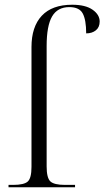

<svg xmlns="http://www.w3.org/2000/svg" viewBox="-20 -791 441 811"><path d="M16 0V-10H35Q82 -10 97.5 -24.5Q113 -39 113 -86V-592Q113 -678 156.5 -724.5Q200 -771 285 -771Q341 -771 371 -750Q401 -729 401 -700Q401 -676 385 -663Q369 -650 344 -650Q344 -707 329.5 -734Q315 -761 273 -761Q223 -761 200 -721.5Q177 -682 177 -597V-88Q177 -40 192.5 -25Q208 -10 255 -10H297V0Z"/></svg>

Font: Noto Serif Display Light
Style: Regular
Weight: 300
Designer: Monotype Design Team
Foundry: Monotype Imaging Inc.
Version: Version 2.009